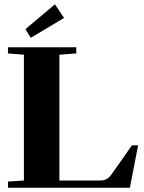

<svg xmlns="http://www.w3.org/2000/svg" viewBox="-20 -886 681 906"><path d="M125 -707.5 100.1 -748.5 239.3 -865.7 282.2 -801.3ZM17.6 0V-29.3L92.8 -34.2V-627.9L17.6 -633.8V-663.1H339.8V-633.8L260.3 -627.9V-34.2H450.7Q471.2 -34.2 483.6 -41.3Q496.1 -48.3 509.3 -67.4L602.5 -200.2H631.8L592.8 0Z"/></svg>

Font: Elstob Grade
Style: Regular
Weight: 400
Designer: Peter S. Baker
Version: Version 1.015